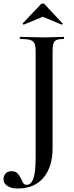

<svg xmlns="http://www.w3.org/2000/svg" viewBox="-73 -836 426 1099"><path d="M292 -625Q294 -625 294 -619Q294 -613 292 -613Q264 -613 250.5 -607Q237 -601 232.5 -586Q228 -571 228 -542V12Q228 119 176 181Q124 243 28 243Q-8 243 -30.5 228.5Q-53 214 -53 189Q-53 172 -42 158Q-31 144 -7 144Q15 144 26.5 155.5Q38 167 45 182.5Q52 198 59 210Q66 222 79 222Q105 222 118 186Q131 150 131 65V-544Q131 -573 124.5 -587.5Q118 -602 99 -607.5Q80 -613 42 -613Q40 -613 40 -619Q40 -625 42 -625Q72 -625 106.5 -623.5Q141 -622 178 -622Q212 -622 240.5 -623.5Q269 -625 292 -625ZM57 -702 160 -811Q165 -816 172 -816Q179 -816 183 -811L285 -702Q288 -701 285 -697.5Q282 -694 280 -695L172 -740L63 -695Q62 -694 58.5 -697.5Q55 -701 57 -702Z"/></svg>

Font: Cormorant Garamond Light SemiBold
Style: Regular
Weight: 600
Version: Version 4.001